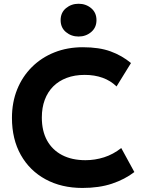

<svg xmlns="http://www.w3.org/2000/svg" viewBox="-20 -960 738 996"><path d="M407.5 15Q299 15 216.5 -29.8Q134 -74.5 88 -156.2Q42 -238 42 -348.5Q42 -429 69 -496Q96 -563 145.5 -612.2Q195 -661.5 262.2 -688.2Q329.5 -715 409.5 -715Q494.5 -715 553.5 -693.5Q612.5 -672 659.5 -633L584.5 -511.5Q554 -541.5 512.2 -556.5Q470.5 -571.5 419.5 -571.5Q367.5 -571.5 326.2 -556Q285 -540.5 256.2 -511.8Q227.5 -483 212.2 -442.2Q197 -401.5 197 -350.5Q197 -280.5 224.2 -231.2Q251.5 -182 302.2 -155.5Q353 -129 423.5 -129Q472.5 -129 519.8 -144Q567 -159 609 -192L677 -67.5Q627.5 -29.5 561 -7.2Q494.5 15 407.5 15ZM387.5 -770.5Q350 -770.5 322.2 -793.5Q294.5 -816.5 294.5 -855.5Q294.5 -894.5 322.2 -917.5Q350 -940.5 387.5 -940.5Q425.5 -940.5 453 -917.5Q480.5 -894.5 480.5 -855.5Q480.5 -817 453 -793.8Q425.5 -770.5 387.5 -770.5Z"/></svg>

Font: Geologica Roman SemiBold
Style: Regular
Weight: 600
Designer: Sindre Bremnes, Frode Helland
Foundry: Monokrom Skriftforlag AS
Version: Version 1.010;gftools[0.9.28]